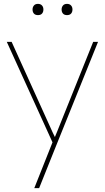

<svg xmlns="http://www.w3.org/2000/svg" viewBox="-20 -741 541 991"><path d="M157 230 252 -9 257 7 15 -525H40L252 -57Q260 -41 262.5 -35.5Q265 -30 267 -25L258 -20Q262 -31 266.5 -41.5Q271 -52 275 -62L461 -525H486L269 13L182 230ZM326 -663Q312 -663 305 -671Q298 -679 298 -692Q298 -704 305 -712.5Q312 -721 326 -721Q339 -721 346.5 -713Q354 -705 354 -692Q354 -679 347 -671Q340 -663 326 -663ZM176 -663Q162 -663 155 -671Q148 -679 148 -692Q148 -704 155 -712.5Q162 -721 176 -721Q189 -721 196.5 -713Q204 -705 204 -692Q204 -679 197 -671Q190 -663 176 -663Z"/></svg>

Font: Lexend Deca Thin
Style: Regular
Weight: 250
Designer: Bonnie Shaver-Troup, Thomas Jockin
Foundry: Lexend
Version: Version 1.007